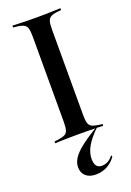

<svg xmlns="http://www.w3.org/2000/svg" viewBox="-148 -625 596 876"><g transform="rotate(-20 150.0 -186.5)"><path d="M140.3 -2.4Q117.7 -2.4 97.2 -2Q76.6 -1.6 60.5 -1.2Q44.4 -0.8 33.1 0V-8.9L49.2 -10.5Q71.8 -13.7 83.5 -19.4Q95.2 -25 99.2 -38.7Q103.2 -52.4 103.2 -78.2V-492.7Q103.2 -519.4 99.2 -532.7Q95.2 -546 83.5 -552Q71.8 -558.1 49.2 -560.5L33.1 -562.1V-571Q44.4 -571 60.5 -570.2Q76.6 -569.4 97.2 -569Q117.7 -568.5 140.3 -568.5H150H158.9Q182.3 -568.5 202.8 -569Q223.4 -569.4 239.5 -570.2Q255.6 -571 266.1 -571V-562.1L250 -560.5Q227.4 -558.1 216.1 -552Q204.8 -546 200.8 -532.7Q196.8 -519.4 196.8 -492.7V-78.2Q196.8 -52.4 200.8 -38.7Q204.8 -25 216.1 -19.4Q227.4 -13.7 250 -10.5L266.1 -8.9V0Q255.6 -0.8 239.5 -1.2Q223.4 -1.6 202.8 -2Q182.3 -2.4 158.9 -2.4H150ZM159.7 197.6Q129 197.6 111.3 181.9Q93.5 166.1 93.5 138.7Q93.5 116.9 106.9 96Q120.2 75 150.8 50.8Q181.5 26.6 233.1 -4.8H238.7Q200.8 31.5 182.7 62.5Q164.5 93.5 164.5 124.2Q164.5 169.4 198.4 169.4Q231.5 169.4 254 138.7L257.3 146Q240.3 171 214.9 184.3Q189.5 197.6 159.7 197.6Z"/></g></svg>

Font: Playfair 144pt SemiCondensed Medium
Style: Regular
Weight: 500
Width: 4
Designer: Claus Eggers Sørensen
Foundry: Claus Eggers Sørensen
Version: Version 2.203